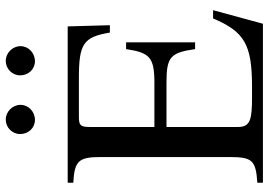

<svg xmlns="http://www.w3.org/2000/svg" viewBox="-150 -762 912 651"><g transform="rotate(-90 305.5 -436.0)"><path d="M475 -822C475 -849 452 -872 425 -872C398 -872 376 -850 376 -823C376 -795 397 -773 424 -773C452 -773 475 -795 475 -822ZM276 -822C276 -849 253 -872 226 -872C199 -872 177 -850 177 -823C177 -795 198 -773 225 -773C253 -773 276 -795 276 -822ZM597 -169H569C524 -63 481 -37 338 -37H302C228 -37 201 -42 201 -84V-327H352C438 -327 453 -314 465 -230H488V-464H465C453 -385 438 -368 352 -368H201V-588C201 -620 208 -624 236 -624H367C483 -624 506 -609 521 -519H546L542 -662H12V-643C87 -639 99 -624 99 -550V-114C99 -37 89 -24 12 -19V0H551Z"/></g></svg>

Font: STIX Math
Style: Regular
Weight: 400
Designer: MicroPress Inc., with final additions and corrections provided by Coen Hoffman, Elsevier (retired)
Version: Version 1.1.0